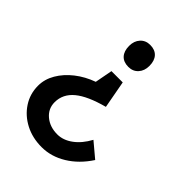

<svg xmlns="http://www.w3.org/2000/svg" viewBox="-208 -649 927 927"><g transform="rotate(45 255.5 -185.0)"><path d="M300 -323 326 -182Q228 -156 181.5 -117.5Q135 -79 135 -23Q135 21 169 49.5Q203 78 254 78Q294 78 331.5 50.5Q369 23 396 -27L471 36Q428 102 368.5 138.5Q309 175 244 175Q181 175 131 149Q81 123 51.5 78Q22 33 22 -23Q22 -67 46 -108Q70 -149 111.5 -181.5Q153 -214 206 -233L223 -323ZM335 -470Q335 -437 316 -416Q297 -395 266 -395Q233 -395 215 -414.5Q197 -434 197 -470Q197 -503 216 -524Q235 -545 266 -545Q299 -545 317 -525.5Q335 -506 335 -470Z"/></g></svg>

Font: Lexend
Style: Regular
Weight: 400
Designer: Bonnie Shaver-Troup, Thomas Jockin
Foundry: Lexend
Version: Version 1.007; ttfautohint (v1.8.3)